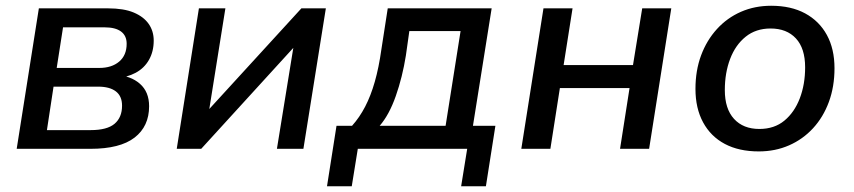

<svg xmlns="http://www.w3.org/2000/svg" viewBox="-20 -517 2966 667"><path d="M38 0 115 -488H355Q410 -488 444.5 -473.5Q479 -459 496.5 -434Q514 -409 514 -376Q514 -338 497.5 -309Q481 -280 451 -264Q421 -248 379 -244L382 -257Q434 -254 466 -226Q498 -198 498 -148Q498 -78 447.5 -39Q397 0 294 0ZM143 -65H295Q352 -65 378 -87Q404 -109 404 -150Q404 -183 382.5 -199.5Q361 -216 321 -216H166ZM177 -281H325Q368 -281 394 -303Q420 -325 420 -365Q420 -393 400.5 -407.5Q381 -422 344 -422H199Z M594 0 671 -488H763L701 -100H672L1027 -488H1112L1034 0H942L1005 -388H1033L679 0Z M1116 130 1149 -80H1203Q1229 -109 1248.5 -146.5Q1268 -184 1282 -233Q1296 -282 1305 -346L1327 -488H1688L1623 -80H1701L1668 130H1582L1603 0H1223L1202 130ZM1299 -80H1528L1580 -409H1402L1390 -324Q1378 -249 1355 -183.5Q1332 -118 1299 -80Z M1791 0 1868 -488H1969L1938 -291H2179L2211 -488H2312L2235 0H2134L2167 -211H1925L1892 0Z M2616 9Q2547 9 2498 -17Q2449 -43 2422.5 -92Q2396 -141 2396 -208Q2396 -272 2415.5 -324.5Q2435 -377 2470.5 -416Q2506 -455 2554 -476Q2602 -497 2659 -497Q2728 -497 2777 -470.5Q2826 -444 2852.5 -395.5Q2879 -347 2879 -280Q2879 -216 2859.5 -163Q2840 -110 2804.5 -71.5Q2769 -33 2721 -12Q2673 9 2616 9ZM2618 -69Q2670 -69 2705 -98Q2740 -127 2758.5 -175.5Q2777 -224 2777 -283Q2777 -349 2745 -383.5Q2713 -418 2657 -418Q2606 -418 2570.5 -389.5Q2535 -361 2516.5 -312.5Q2498 -264 2498 -204Q2498 -139 2530 -104Q2562 -69 2618 -69Z"/></svg>

Font: Nunito Sans 12pt SemiBold
Style: Italic
Weight: 600
Italic angle: -9°
Designer: Vernon Adams
Foundry: Vernon Adams
Version: Version 3.101;gftools[0.9.27]